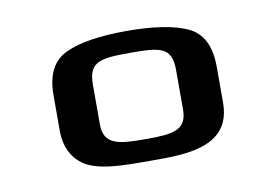

<svg xmlns="http://www.w3.org/2000/svg" viewBox="-44 -724 597 416"><g transform="rotate(-10 254.5 -516.0)"><path d="M434 -549C434 -594 419 -624 389 -638C359 -652 314 -659 255 -659C196 -659 151 -652 121 -638C90 -624 75 -594 75 -549V-470C75 -437 88 -411 109 -396C140 -373 196 -373 255 -373C279 -373 299 -373 313 -374C390 -378 434 -404 434 -470ZM255 -421C196 -421 163 -424 163 -470V-557C163 -608 189 -611 255 -611C321 -611 346 -608 346 -557V-470C346 -424 314 -421 255 -421Z"/></g></svg>

Font: Gamestation Extended
Style: Regular
Weight: 400
Width: 7
Designer: Jonas Hecksher
Foundry: Jonas Hecksher, Playtypeª, e-types AS
Version: Version 1.003